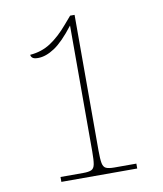

<svg xmlns="http://www.w3.org/2000/svg" viewBox="-81 -784 722 850"><g transform="rotate(-10 279.5 -359.0)"><path d="M126 0V-22H228Q253 -22 265 -27.5Q277 -33 280.5 -51.5Q284 -70 284 -108V-675Q234 -610 194.5 -584Q155 -558 120 -558Q102 -558 95 -564Q88 -570 88 -578Q140 -582 180.5 -608.5Q221 -635 261 -682L292 -718H312V-108Q312 -70 315.5 -51.5Q319 -33 331 -27.5Q343 -22 368 -22H467V0Z"/></g></svg>

Font: Noto Serif Tibetan Thin
Style: Regular
Weight: 250
Version: Version 2.103